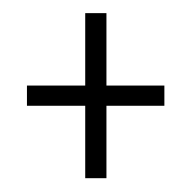

<svg xmlns="http://www.w3.org/2000/svg" viewBox="-20 -382 288 285"><path d="M106.5 -117.5H138V-225H224V-255H138V-362.5H106.5V-255H20V-225H106.5Z"/></svg>

Font: Anybody SemiExpanded ExtraLight
Style: Regular
Weight: 250
Width: 6
Version: Version 1.113;gftools[0.9.25]